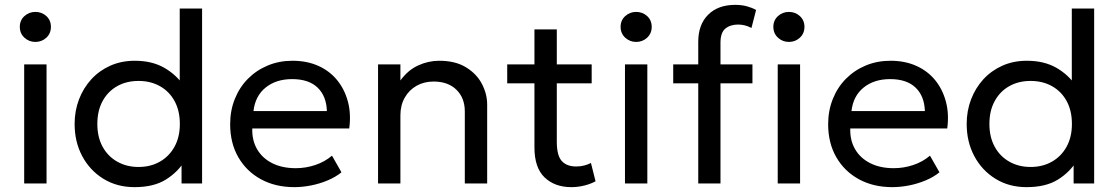

<svg xmlns="http://www.w3.org/2000/svg" viewBox="-20 -755 4602 790"><path d="M79.5 0V-490H171.5V0ZM125.5 -582.5Q99.5 -582.5 80.5 -600Q61.5 -617.5 61.5 -644.5Q61.5 -671.5 80.5 -688.8Q99.5 -706 125.5 -706Q152 -706 170.8 -688.8Q189.5 -671.5 189.5 -644.5Q189.5 -617.5 170.8 -600Q152 -582.5 125.5 -582.5Z M533.5 15Q461 15 405.2 -19.5Q349.5 -54 318.2 -112.8Q287 -171.5 287 -245Q287 -299 305 -346Q323 -393 355.8 -428.8Q388.5 -464.5 434 -484.8Q479.5 -505 534.5 -505Q605 -505 655.2 -476.5Q705.5 -448 738 -400L719.5 -379.5V-720H811.5V0H727V-115L740.5 -94Q712 -47 662.2 -16Q612.5 15 533.5 15ZM550 -68Q599.5 -68 637.8 -89.8Q676 -111.5 698 -151.2Q720 -191 720 -245Q720 -299.5 698.2 -339.2Q676.5 -379 638 -400.5Q599.5 -422 550 -422Q500.5 -422 462.2 -400.5Q424 -379 402.2 -339.2Q380.5 -299.5 380.5 -245Q380.5 -191 402.2 -151.2Q424 -111.5 462.5 -89.8Q501 -68 550 -68Z M1191 15Q1113 15 1053.5 -17.5Q994 -50 960.5 -108.2Q927 -166.5 927 -244Q927 -300 946.2 -348Q965.5 -396 1000.2 -431Q1035 -466 1081.8 -485.5Q1128.5 -505 1183.5 -505Q1243 -505 1289.8 -484Q1336.5 -463 1367.2 -425.2Q1398 -387.5 1411.5 -336.8Q1425 -286 1417 -226.5H1018Q1016.5 -177.5 1038 -140.8Q1059.5 -104 1100.2 -83.5Q1141 -63 1197 -63Q1238 -63 1277 -76Q1316 -89 1346 -114.5L1385 -46Q1361 -26.5 1328.2 -12.8Q1295.5 1 1260 8Q1224.5 15 1191 15ZM1023 -298H1325Q1323 -360 1286.5 -394.8Q1250 -429.5 1182 -429.5Q1116 -429.5 1073 -394.8Q1030 -360 1023 -298Z M1535.5 0V-490H1627.5V-424Q1659 -467 1701 -486Q1743 -505 1787 -505Q1853.5 -505 1897.2 -478.2Q1941 -451.5 1962.8 -410Q1984.5 -368.5 1984.5 -325V0H1892.5V-296.5Q1892.5 -352 1858 -385.8Q1823.5 -419.5 1764 -419.5Q1725 -419.5 1694.2 -402.2Q1663.5 -385 1645.5 -353.5Q1627.5 -322 1627.5 -281V0Z M2331 15Q2262.5 15 2220.8 -25Q2179 -65 2179 -148.5V-634H2271V-490H2414.5V-412H2271V-171.5Q2271 -115.5 2291.2 -92.8Q2311.5 -70 2350.5 -70Q2368 -70 2383.8 -74Q2399.5 -78 2411.5 -84.5L2430.5 -9Q2410 2 2384 8.5Q2358 15 2331 15ZM2067 -412V-490H2193V-412Z M2551.5 0V-490H2643.5V0ZM2597.5 -582.5Q2571.5 -582.5 2552.5 -600Q2533.5 -617.5 2533.5 -644.5Q2533.5 -671.5 2552.5 -688.8Q2571.5 -706 2597.5 -706Q2624 -706 2642.8 -688.8Q2661.5 -671.5 2661.5 -644.5Q2661.5 -617.5 2642.8 -600Q2624 -582.5 2597.5 -582.5Z M2853 0V-583Q2853 -654 2893.8 -694.5Q2934.5 -735 3005 -735Q3031.5 -735 3052.8 -729.2Q3074 -723.5 3091 -714L3072 -640Q3057.5 -647.5 3043.8 -650.8Q3030 -654 3017 -654Q2985 -654 2964.8 -637.5Q2944.5 -621 2944.5 -579.5V-490H3076V-412H2944.5V0ZM2750 -412V-490H2867V-412ZM3180 0V-490H3272V0ZM3226 -582.5Q3200 -582.5 3181 -600Q3162 -617.5 3162 -644.5Q3162 -671.5 3181 -688.8Q3200 -706 3226 -706Q3252.5 -706 3271.2 -688.8Q3290 -671.5 3290 -644.5Q3290 -617.5 3271.2 -600Q3252.5 -582.5 3226 -582.5Z M3651.5 15Q3573.5 15 3514 -17.5Q3454.5 -50 3421 -108.2Q3387.5 -166.5 3387.5 -244Q3387.5 -300 3406.8 -348Q3426 -396 3460.8 -431Q3495.5 -466 3542.2 -485.5Q3589 -505 3644 -505Q3703.5 -505 3750.2 -484Q3797 -463 3827.8 -425.2Q3858.5 -387.5 3872 -336.8Q3885.5 -286 3877.5 -226.5H3478.5Q3477 -177.5 3498.5 -140.8Q3520 -104 3560.8 -83.5Q3601.5 -63 3657.5 -63Q3698.5 -63 3737.5 -76Q3776.5 -89 3806.5 -114.5L3845.5 -46Q3821.5 -26.5 3788.8 -12.8Q3756 1 3720.5 8Q3685 15 3651.5 15ZM3483.5 -298H3785.5Q3783.5 -360 3747 -394.8Q3710.5 -429.5 3642.5 -429.5Q3576.5 -429.5 3533.5 -394.8Q3490.5 -360 3483.5 -298Z M4204 15Q4131.5 15 4075.8 -19.5Q4020 -54 3988.8 -112.8Q3957.5 -171.5 3957.5 -245Q3957.5 -299 3975.5 -346Q3993.5 -393 4026.2 -428.8Q4059 -464.5 4104.5 -484.8Q4150 -505 4205 -505Q4275.5 -505 4325.8 -476.5Q4376 -448 4408.5 -400L4390 -379.5V-720H4482V0H4397.5V-115L4411 -94Q4382.5 -47 4332.8 -16Q4283 15 4204 15ZM4220.5 -68Q4270 -68 4308.2 -89.8Q4346.5 -111.5 4368.5 -151.2Q4390.5 -191 4390.5 -245Q4390.5 -299.5 4368.8 -339.2Q4347 -379 4308.5 -400.5Q4270 -422 4220.5 -422Q4171 -422 4132.8 -400.5Q4094.5 -379 4072.8 -339.2Q4051 -299.5 4051 -245Q4051 -191 4072.8 -151.2Q4094.5 -111.5 4133 -89.8Q4171.5 -68 4220.5 -68Z"/></svg>

Font: Geologica Cursive Light
Style: Regular
Weight: 300
Designer: Sindre Bremnes, Frode Helland
Foundry: Monokrom Skriftforlag AS
Version: Version 1.010;gftools[0.9.28]